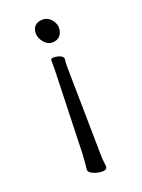

<svg xmlns="http://www.w3.org/2000/svg" viewBox="-138 -575 627 848"><g transform="rotate(-20 175.0 -150.5)"><path d="M210 112Q210 161 215 191V193Q215 210 193 210Q171 210 150.5 201Q130 192 130 179V178Q134 143 136 107L148 -279V-329Q148 -337 162.5 -337Q177 -337 191.5 -331Q206 -325 206 -315V-314Q204 -300 204 -275ZM173 -511Q197 -511 213 -492Q229 -473 229 -451.5Q229 -430 216 -415.5Q203 -401 180 -401Q157 -401 140.5 -421.5Q124 -442 124 -463.5Q124 -485 136.5 -498Q149 -511 173 -511Z"/></g></svg>

Font: LXGW WenKai Lite
Style: Regular
Weight: 400
Designer: LXGW / Fontworks Inc.
Foundry: LXGW / Fontworks Inc.
Version: Version 1.511; March 25, 2025